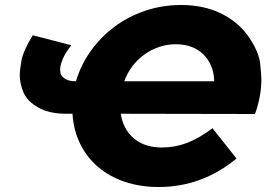

<svg xmlns="http://www.w3.org/2000/svg" viewBox="-20 -734 1071 768"><path d="M615 14Q540 14 478.5 -7Q417 -28 372 -66.5Q327 -105 300.5 -159Q274 -213 270 -279H244Q177 -279 133 -304Q89 -329 74 -364.2Q59 -399.5 59 -433.5Q59 -451.5 65.5 -490.2Q72 -529 111 -593L265 -553Q241 -522 230.8 -497.5Q220.5 -473 220.5 -456Q220.5 -453 221.8 -442Q223 -431 238.5 -420Q254 -409 282 -409H284Q303 -474 343 -530Q383 -586 438 -627Q493 -668 561 -691Q629 -714 704 -714Q796 -714 865.5 -679.5Q935 -645 975.5 -585.5Q1016 -526 1020.8 -478.5Q1025.5 -431 1025.5 -415Q1025.5 -350 1000 -278L463 -279Q473 -216 516 -180Q559 -144 628 -144Q680 -144 728.5 -162.5Q777 -181 830 -221L926 -100Q788 14 615 14ZM837 -409Q835 -475 794 -516Q753 -557 683 -557Q648 -557 616 -546Q584 -535 557 -515.5Q530 -496 509.5 -469Q489 -442 477 -409Z"/></svg>

Font: Argentum Sans
Style: Bold Italic
Weight: 700
Italic angle: -11°
Designer: Julieta Ulanovsky (font), Cristiano Sobral (main changes and remaster)
Foundry: Julieta Ulanovsky (font), Cristiano Sobral (main changes and remaster)
Version: Version 2.007;June 15, 2022;FontCreator 14.0.0.2814 64-bit; 